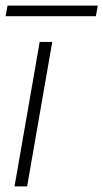

<svg xmlns="http://www.w3.org/2000/svg" viewBox="-25 -667 370 687"><path d="M27 0 117 -517H162L72 0ZM-5 -609 2 -647H325L318 -609Z"/></svg>

Font: DM Sans 11pt ExtraLight
Style: Italic
Weight: 250
Italic angle: -10°
Version: Version 4.004;gftools[0.9.30]